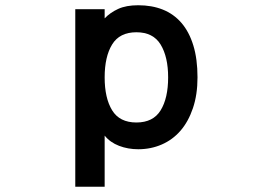

<svg xmlns="http://www.w3.org/2000/svg" viewBox="-20 -513 1040 732"><path d="M621 -218Q621 -296 592.5 -343Q564 -390 500 -390Q436 -390 407.5 -343.5Q379 -297 379 -218Q379 -139 407.5 -92.5Q436 -46 500 -46Q564 -46 592.5 -92.5Q621 -139 621 -218ZM733 -218Q733 -152 715.5 -100.5Q698 -49 668 -14.5Q638 20 596.5 38Q555 56 507 56Q468 56 434 43Q400 30 379 4V199H267V-478H379V-443Q400 -465 430.5 -479Q461 -493 507 -493Q559 -493 600.5 -476.5Q642 -460 671.5 -426Q701 -392 717 -340Q733 -288 733 -218Z"/></svg>

Font: NanumGothicCoding
Style: Bold
Weight: 700
Monospace: yes
Designer: Kwon Bruce; Nicolas Noh; Sung-woo Choi; Go-un Cha; Soo-hyun Park;
Foundry: NHN Corporation
Version: Version 2.000;PS 1;hotconv 1.0.49;makeotf.lib2.0.14853